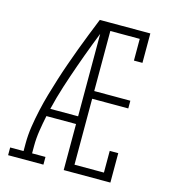

<svg xmlns="http://www.w3.org/2000/svg" viewBox="-109 -825 819 914"><g transform="rotate(15 300.0 -367.5)"><path d="M15 0V-38H81V-74Q81 -117 87.5 -159.5Q94 -202 103.5 -244.5Q113 -287 125 -328.5Q137 -370 150 -411Q163 -452 177.5 -493Q192 -534 207 -574.5Q222 -615 238 -655Q254 -695 270 -735H289V-728L309 -720Q286 -665 264.5 -608.5Q243 -552 223 -495.5Q203 -439 184.5 -381.5Q166 -324 152 -265H289V-227H143Q135 -189 129 -150.5Q123 -112 123 -74V-38H189V0ZM289 0V-735H519V-590H477V-697H332V-401H510V-363H332V-38H477V-145H519V0Z"/></g></svg>

Font: Iosevka Curly Slab XLtEx
Style: Regular
Weight: 200
Width: 7
Monospace: yes
Designer: Belleve Invis
Foundry: Belleve Invis
Version: Version 11.1.0; ttfautohint (v1.8.3)